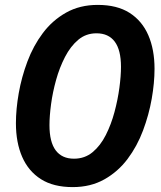

<svg xmlns="http://www.w3.org/2000/svg" viewBox="-20 -752 656 784"><path d="M277 12Q198 12 147 -20.5Q96 -53 70.5 -111.5Q45 -170 45 -249Q45 -306 56.5 -371.5Q68 -437 92 -501Q116 -565 155 -617Q194 -669 250 -700.5Q306 -732 379 -732Q458 -732 509 -699.5Q560 -667 585.5 -608.5Q611 -550 611 -471Q611 -414 599.5 -348.5Q588 -283 564 -219Q540 -155 501 -103Q462 -51 406 -19.5Q350 12 277 12ZM282 -104Q326 -104 358 -130.5Q390 -157 412 -200.5Q434 -244 447.5 -294.5Q461 -345 467.5 -393.5Q474 -442 474 -479Q474 -548 448.5 -582Q423 -616 374 -616Q331 -616 299.5 -589.5Q268 -563 245.5 -519.5Q223 -476 209 -425.5Q195 -375 188.5 -326.5Q182 -278 182 -241Q182 -172 207.5 -138Q233 -104 282 -104Z"/></svg>

Font: Kufam SemiBold
Style: Italic
Weight: 600
Italic angle: -11°
Designer: Artur Schmal
Foundry: Original Type
Version: Version 1.301; ttfautohint (v1.8.3)